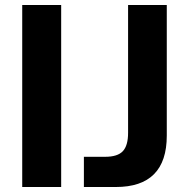

<svg xmlns="http://www.w3.org/2000/svg" viewBox="-20 -749 755 769"><path d="M69 0V-729H225V0ZM316 0V-121H401Q451 -121 472 -143.5Q493 -166 493 -217V-729H648V-206Q648 0 444 0Z"/></svg>

Font: Mona Sans
Style: Bold
Weight: 700
Designer: Deni Anggara
Foundry: GitHub
Version: Version 2.000;Glyphs 3.2.3 (3260)